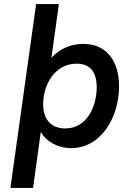

<svg xmlns="http://www.w3.org/2000/svg" viewBox="-20 -717 656 941"><path d="M31 204H142L180 -71C206 -22.5 265 9 328 9C476 9 563.5 -142.5 563.5 -294.5C563.5 -415 504.5 -502 388 -502C334 -502 273.5 -481 232 -433.5L268.5 -697H157ZM191.5 -205.5C191.5 -302.5 249 -405 356 -405C423 -405 454 -362 454 -289.5C454 -203.5 411.5 -87.5 299.5 -87.5C226 -87.5 191.5 -137.5 191.5 -205.5Z"/></svg>

Font: HK Grotesk SemiBold
Style: Italic
Weight: 600
Italic angle: -16°
Designer: Alfredo Marco Pradil
Foundry: Hanken Design Co.
Version: Version 3.001;FEAKit 1.0